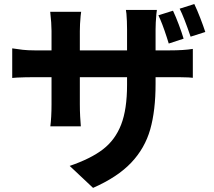

<svg xmlns="http://www.w3.org/2000/svg" viewBox="-20 -832 1040 933"><path d="M872.2 -644 800 -620.4 790.6 -650.4Q767.4 -722 749.6 -757.6L820.6 -780Q834.6 -750.4 849.1 -711.7Q863.6 -673 872.2 -644ZM977.6 -676.6 906.2 -653.8Q874.4 -747.4 853 -789.8L924.2 -812.4Q938.4 -782.8 953.2 -744.4Q968 -706 977.6 -676.6ZM432.2 81 318.6 -25.8Q421.2 -60.8 480.5 -106.5Q539.8 -152.2 568.6 -226.3Q597.4 -300.4 597.4 -419.6V-689.2Q597.4 -730.4 594.4 -765.2L591.8 -783.8H742.4L739.8 -763.2Q736 -719.6 736 -689.2V-424.2Q736 -294.8 710 -203.2Q684 -111.6 617.6 -41.5Q551.2 28.6 432.2 81ZM371.8 -754.6Q368 -713.8 368 -681.2V-325.4Q368 -294.6 369.5 -265.9Q371 -237.2 372.8 -218.2H224.6Q227.2 -237 228.8 -265.3Q230.4 -293.6 230.4 -325.4V-681.8Q230.4 -718 224 -774.8H374.4ZM149 -587.2H803.6Q873.8 -587.2 917 -594.4V-454L895.8 -455.8Q878 -456.6 855.1 -456.8Q832.2 -457 804.6 -457H149Q122.8 -457 101.4 -456.4Q80 -455.8 62.2 -455L39.4 -453.2V-597Q65.6 -592.8 90.7 -590Q115.8 -587.2 149 -587.2Z"/></svg>

Font: 寒蝉端黑体 Light
Style: Regular
Weight: 300
Designer: ChillDuanSans {Warren2060}; 
Source Han Sans {Ryoko NISHIZUKA 西塚涼子 (kana, bopomofo & ideographs); Paul D. Hunt (Latin, G
Foundry: ChillType&Adobe
Version: Version 1.300;Glyphs 3.3 (3306)